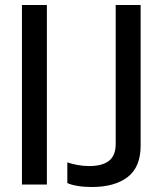

<svg xmlns="http://www.w3.org/2000/svg" viewBox="-20 -740 647 770"><path d="M68 0V-720H168V0ZM348 10Q317 10 290.5 5.5Q264 1 250 -6V-89Q266 -83 290 -78.5Q314 -74 337 -74Q390 -74 417 -95Q444 -116 444 -163V-720H544V-156Q544 -70 492 -30Q440 10 348 10Z"/></svg>

Font: Instrument Sans SemiCondensed Medium
Style: Regular
Weight: 500
Width: 4
Designer: Rodrigo Fuenzalida
Foundry: fragTYPE
Version: Version 1.000;gftools[0.9.28]